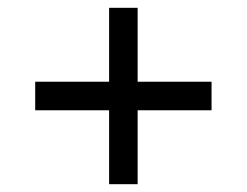

<svg xmlns="http://www.w3.org/2000/svg" viewBox="-20 -568 632 491"><path d="M259 -286H70V-359H259V-548H332V-359H521V-286H332V-97H259Z"/></svg>

Font: lkannada85
Style: Book
Weight: 400
Designer: Jelle Bosma - Monotype Design Team
Foundry: Monotype Imaging Inc.
Version: Version 2.003